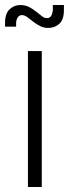

<svg xmlns="http://www.w3.org/2000/svg" viewBox="-36 -743 274 763"><path d="M75 0V-540H130V0ZM156 -632Q138 -632 125.2 -638.5Q112.5 -645 101 -653Q86 -664.5 74 -673.8Q62 -683 51 -683Q40 -683 34 -673Q28 -663 28 -650V-637H-16V-651Q-16 -689.5 2.2 -706.2Q20.5 -723 45 -723Q65 -723 80.2 -714.8Q95.5 -706.5 106 -698Q119 -688.5 129.2 -679.8Q139.5 -671 150.5 -671Q163.5 -671 168.8 -682.5Q174 -694 174 -706V-723H218V-703Q218 -665 199.8 -648.5Q181.5 -632 156 -632Z"/></svg>

Font: Mohave Light Light
Style: Regular
Weight: 300
Version: Version 2.003